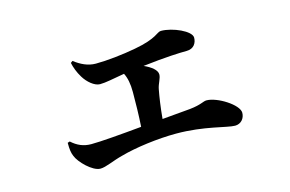

<svg xmlns="http://www.w3.org/2000/svg" viewBox="-67 -635 1134 752"><g transform="rotate(-15 500.0 -259.0)"><path d="M161 -160C161 -133 163 -119 169 -105C179 -78 227 -29 259 -29C282 -29 314 -46 354 -56C414 -73 506 -85 580 -85C695 -85 779 -55 812 -55C836 -55 852 -74 852 -97C852 -130 772 -180 729 -180C715 -180 705 -169 658 -164L544 -154C548 -199 554 -240 560 -271C564 -292 577 -310 577 -326C577 -344 555 -361 526 -374C620 -385 676 -387 704 -387C734 -387 746 -409 746 -430C746 -457 674 -489 627 -489C610 -489 604 -465 511 -448C458 -438 393 -431 348 -431C316 -431 288 -445 262 -465L254 -459C258 -440 266 -418 279 -397C294 -372 321 -349 343 -349C367 -349 396 -356 444 -364C454 -344 459 -320 459 -286C459 -244 458 -191 455 -146C371 -138 287 -131 249 -131C218 -131 193 -142 170 -163Z"/></g></svg>

Font: Noto Serif JP
Style: Bold
Weight: 700
Designer: Ryoko NISHIZUKA 西塚涼子 (kana & ideographs); Frank Grießhammer (Latin, Greek & Cyrillic); Wenlong ZHANG 张文龙 (bopomofo); San
Foundry: Adobe
Version: Version 2.001;hotconv 1.1.0;makeotfexe 2.6.0